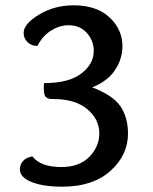

<svg xmlns="http://www.w3.org/2000/svg" viewBox="-20 -693 575 723"><path d="M327 -364Q406 -334 434 -292Q462 -250 462 -190Q462 -109 396 -49.5Q330 10 214 10Q143 10 99 -7.5Q55 -25 55 -55Q55 -75 68 -88Q81 -101 102 -104Q133 -64 211 -64Q279 -64 316.5 -102.5Q354 -141 354 -191Q354 -244 308.5 -282Q263 -320 182 -320Q171 -320 165.5 -321Q160 -322 154.5 -326Q149 -330 147 -339Q145 -348 145 -363Q145 -373 146 -380Q239 -380 286 -416Q333 -452 333 -501Q333 -540 307 -569Q281 -598 238 -598Q205 -598 172.5 -578Q140 -558 121 -520Q98 -520 83.5 -534.5Q69 -549 69 -569Q69 -603 127 -638Q185 -673 257 -673Q344 -673 392.5 -627.5Q441 -582 441 -519Q441 -471 413 -429Q385 -387 327 -364Z"/></svg>

Font: Overlock
Style: Bold
Weight: 700
Designer: Dario Muhafara
Foundry: Dario Manuel Muhafara
Version: Version 1.001